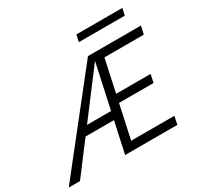

<svg xmlns="http://www.w3.org/2000/svg" viewBox="-204 -1012 1246 1212"><g transform="rotate(-30 419.0 -406.5)"><path d="M-34 0 486 -658H546L48 0ZM180 -226 212 -285H487L475 -226ZM460 -304 473 -363H772L760 -304ZM377 0 520 -658H872L859 -599H572L455 -59H770L758 0ZM480 -763 491 -813H826L815 -763Z"/></g></svg>

Font: Ysabeau Office
Style: Italic
Weight: 400
Italic angle: -12°
Designer: Christian Thalmann (Catharsis Fonts)
Version: Version 2.001;gftools[0.9.30]; featfreeze: tnum,lnum,ss02